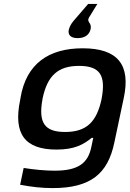

<svg xmlns="http://www.w3.org/2000/svg" viewBox="-20 -756 663 982"><path d="M85 -256 83 -244C47 -71 107 9 269 9C360 9 406 -16 449 -51H457L447 -4C430 79 380 117 259 117C210 117 150 111 101 103L83 189C142 200 194 206 249 206C443 206 532 133 565 -28L613 -255C649 -423 584 -509 403 -509C229 -509 114 -430 85 -256ZM197 -247 198 -253C222 -367 275 -419 384 -419C491 -419 522 -371 500 -253L499 -247C474 -133 423 -81 313 -81C207 -81 176 -129 197 -247ZM332 -605C326 -578 341 -561 377 -561C414 -561 436 -578 443 -605C452 -641 421 -641 435 -666L478 -736H431L356 -649C342 -632 336 -619 333 -607Z"/></svg>

Font: LT Wave Medium
Style: Italic
Weight: 500
Designer: Daniel Lyons
Version: Version 2.5 (Glyphs App)